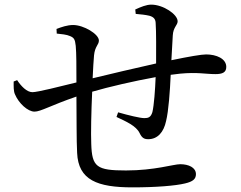

<svg xmlns="http://www.w3.org/2000/svg" viewBox="-20 -792 1040 829"><path d="M620 -191C661 -191 687 -222 697 -269C708 -313 714 -400 717 -469L758 -474C833 -481 868 -472 910 -472C940 -472 957 -479 957 -503C957 -539 914 -557 870 -557C850 -557 797 -548 720 -532L726 -639C728 -675 747 -683 747 -700C747 -730 685 -772 633 -772C612 -772 588 -762 564 -751L566 -732C589 -730 608 -728 625 -724C643 -719 651 -710 652 -694C655 -653 654 -576 654 -518C568 -499 450 -471 380 -454C382 -496 384 -532 386 -553C390 -593 407 -598 407 -617C407 -645 341 -684 296 -684C270 -684 245 -675 224 -667L225 -647C244 -645 268 -643 283 -636C299 -629 304 -623 307 -594C310 -563 310 -503 310 -436C241 -419 142 -394 120 -394C96 -394 71 -420 54 -446L39 -440C39 -419 38 -398 45 -384C61 -346 100 -310 129 -310C156 -310 199 -337 310 -375C311 -282 310 -188 313 -132C318 -14 401 17 552 17C654 17 738 10 779 0C813 -8 826 -19 826 -40C826 -69 794 -83 758 -83C729 -83 648 -56 524 -56C397 -56 377 -71 374 -171C372 -215 374 -310 378 -396C450 -417 558 -442 652 -459C650 -406 645 -337 638 -308C631 -285 620 -282 603 -282C585 -282 535 -294 490 -307L483 -287C523 -268 568 -249 583 -217C593 -196 603 -191 620 -191Z"/></svg>

Font: Source Han Serif CN Medium
Style: Regular
Weight: 500
Designer: Ryoko NISHIZUKA 西塚涼子 (kana & ideographs); Frank Grießhammer (Latin, Greek & Cyrillic); Wenlong ZHANG 张文龙 (bopomofo); San
Foundry: Adobe
Version: Version 2.002;hotconv 1.1.0;makeotfexe 2.6.0